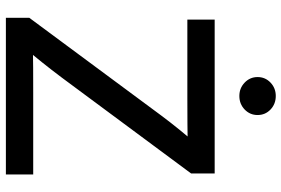

<svg xmlns="http://www.w3.org/2000/svg" viewBox="-176 -804 980 669"><g transform="rotate(90 314.5 -470.0)"><path d="M42.5 0V-81.5L382.8 -541Q407.2 -573.7 433.8 -606.4Q460.4 -639.2 487.8 -671.4L500 -634.3Q455.6 -632.8 411.1 -632.6Q366.7 -632.3 322.8 -632.3H48.8V-727.5H585V-645.5L250.5 -194.3Q224.6 -159.7 196.8 -125Q168.9 -90.3 140.1 -56.2L127.9 -93.3Q172.4 -94.7 216.3 -95Q260.3 -95.2 304.2 -95.2H588.4V0ZM314.9 -813.5Q287.6 -813.5 268.3 -832Q249 -850.6 249 -877Q249 -903.8 268.3 -922.1Q287.6 -940.4 314.9 -940.4Q342.8 -940.4 362.1 -922.1Q381.3 -903.8 381.3 -877Q381.3 -850.6 362.1 -832Q342.8 -813.5 314.9 -813.5Z"/></g></svg>

Font: Inter 24pt Medium
Style: Regular
Weight: 500
Designer: Rasmus Andersson
Foundry: rsms
Version: Version 4.001;git-66647c0bb